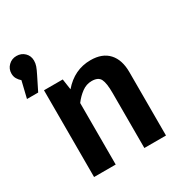

<svg xmlns="http://www.w3.org/2000/svg" viewBox="-189 -910 985 1041"><g transform="rotate(-30 303.0 -389.5)"><path d="M62.1 -779Q92.3 -779 112.6 -759.2Q132.8 -739.5 132.8 -709.7Q132.8 -692.8 127.2 -676.4Q121.5 -660 107.7 -632.8L65.6 -548.2H-4.6L20.5 -651.8Q8.2 -662.1 -0.3 -676.4Q-8.7 -690.8 -8.7 -709.7Q-8.7 -738.5 11.8 -758.7Q32.3 -779 62.1 -779ZM99 0V-543.1H216.4L226.2 -475.9Q296.9 -558.5 398.5 -558.5Q471.8 -558.5 510.5 -516.2Q549.2 -473.8 549.2 -397.4V0H413.8V-344.6Q413.8 -406.2 401 -431.8Q388.2 -457.4 347.2 -457.4Q313.8 -457.4 285.4 -436.4Q256.9 -415.4 234.4 -385.1V0Z"/></g></svg>

Font: Fira Code SemiBold
Style: Regular
Weight: 600
Designer: Carrois Corporate, Edenspiekermann AG, Nikita Prokopov
Foundry: Carrois Corporate, Edenspiekermann AG, Nikita Prokopov
Version: Version 6.002